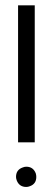

<svg xmlns="http://www.w3.org/2000/svg" viewBox="-20 -704 199 731"><path d="M41 -30.3Q41 -57.6 66.4 -66.4Q73.2 -69.3 80.1 -69.3Q106.4 -69.3 116.2 -43.9Q118.2 -37.1 118.2 -30.3Q118.2 -3.9 93.8 4.9Q86.9 7.8 80.1 7.8Q53.7 7.8 43.9 -16.6Q41 -24.4 41 -30.3ZM48.8 -162.1V-683.6H112.3V-162.1Z"/></svg>

Font: Post No Bills Colombo
Style: Medium
Weight: 600
Designer: Kosala Senevirathne, Siva Puranthara, Lasantha Premarathna, Tharique Azeez
Foundry: Mooniak
Version: Version 1.220 ; ttfautohint (v1.5)